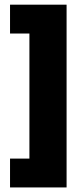

<svg xmlns="http://www.w3.org/2000/svg" viewBox="-20 -696 365 842"><path d="M272 126H24V-0.5H109V-549H24V-675.5H272Z"/></svg>

Font: Anek Gurmukhi Medium ExtraBold
Style: Regular
Weight: 800
Version: Version 1.003